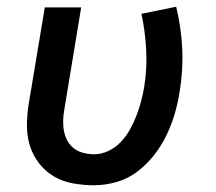

<svg xmlns="http://www.w3.org/2000/svg" viewBox="-20 -542 640 570"><path d="M259 8Q228 8 197 2.5Q166 -3 140.5 -18Q115 -33 96.5 -56.5Q78 -80 69 -108.5Q60 -137 60 -168.5Q60 -200 65 -232L113 -520H221L171 -217Q168 -201 167.5 -184.5Q167 -168 170 -152.5Q173 -137 180.5 -123.5Q188 -110 200 -101Q212 -92 228 -88Q244 -84 260 -84Q281 -84 302 -94Q323 -104 339 -121Q355 -138 366 -158Q377 -178 385 -198.5Q393 -219 398.5 -240Q404 -261 408 -283Q417 -339 414 -394Q411 -449 400 -501L503 -522Q518 -461 521 -397Q524 -333 513 -268Q508 -236 498.5 -203.5Q489 -171 474 -140Q459 -109 437 -81Q415 -53 387 -32Q359 -11 325.5 -1.5Q292 8 259 8Z"/></svg>

Font: Iosevka SmBd Ex Obl
Style: Regular
Weight: 600
Width: 7
Italic angle: -9°
Monospace: yes
Designer: Belleve Invis
Foundry: Belleve Invis
Version: Version 32.5.0; ttfautohint (v1.8.4)